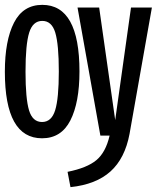

<svg xmlns="http://www.w3.org/2000/svg" viewBox="-20 -558 645 790"><path d="M153 11Q0 11 0 -263Q0 -391 37.5 -464.5Q75 -538 154 -538Q307 -538 307 -264Q307 -136 269.5 -62.5Q232 11 153 11ZM270 212 258 149Q338 133 376.5 101Q415 69 431 0H393L299 -527H388L454 -64L519 -527H605L513 -7Q494 94 434.5 147.5Q375 201 270 212ZM85 -263Q85 -152 99.5 -104Q114 -56 153 -56Q192 -56 207 -104.5Q222 -153 222 -264Q222 -375 207.5 -423.5Q193 -472 154 -472Q115 -472 100 -423.5Q85 -375 85 -263Z"/></svg>

Font: Fira Mono
Style: Regular
Weight: 400
Designer: Carrois Corporate & Edenspiekermann AG
Foundry: Carrois Corporate GbR & Edenspiekermann AG
Version: Version 3.206;PS 003.206;hotconv 1.0.70;makeotf.lib2.5.58329